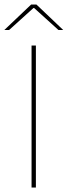

<svg xmlns="http://www.w3.org/2000/svg" viewBox="-48 -844 304 864"><path d="M113.5 0H94V-639H113.5ZM92 -823.5H116L236 -709.5V-709H215L105.5 -808H102.5L-7 -709H-28V-709.5Z"/></svg>

Font: Anek Telugu Thin
Style: Regular
Weight: 250
Version: Version 1.003